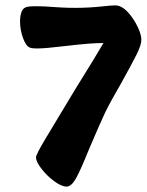

<svg xmlns="http://www.w3.org/2000/svg" viewBox="-20 -689 542 709"><path d="M221 -519Q147 -510 116 -510Q98 -510 91 -513Q76 -518 65 -548.5Q54 -579 54 -610Q54 -629 59 -643.5Q64 -658 75 -662Q84 -666 113 -666Q143 -666 179 -663Q193 -662 213 -661Q233 -660 259 -660Q310 -660 364 -666Q390 -669 404 -669Q412 -669 415 -668Q435 -664 455 -641Q475 -618 488.5 -589.5Q502 -561 502 -542Q502 -523 484 -487Q466 -451 427 -381Q388 -314 369 -275Q349 -233 307 -134Q279 -64 261.5 -32Q244 0 226 0Q207 0 180 -20Q153 -40 133 -66Q113 -92 113 -108Q113 -118 146 -173.5Q179 -229 257 -358Q341 -493 362 -530Q322 -531 221 -519Z"/></svg>

Font: Mogra
Style: Regular
Weight: 400
Designer: Lipi Raval
Foundry: Lipi Raval
Version: Version 1.002;PS 1.002;hotconv 1.0.88;makeotf.lib2.5.647800;